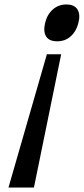

<svg xmlns="http://www.w3.org/2000/svg" viewBox="-20 -840 375 860"><path d="M254 -597 132 0H18L190 -597ZM331 -737Q322 -700 297 -677.5Q272 -655 236 -655Q200 -655 186.5 -677Q173 -699 182 -737Q191 -775 216.5 -797.5Q242 -820 277 -820Q313 -820 327 -797.5Q341 -775 331 -737Z"/></svg>

Font: Sinkin Sans 400 Italic
Style: Italic
Weight: 400
Italic angle: -112°
Designer: Keith Bates
Foundry: K-Type
Version: Sinkin Sans (version 1.0)  by Keith Bates   •   © 2014   www